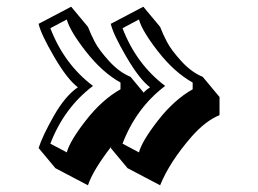

<svg xmlns="http://www.w3.org/2000/svg" viewBox="-20 -568 769 572"><path d="M369 -339 408 -292Q416 -301 427 -308Q396 -331 356.5 -398.5Q317 -466 310 -497L407 -548L457 -488Q465 -467 477.5 -443Q490 -419 520 -386Q550 -353 584 -339L634 -279V-225Q592 -208 550 -160Q485 -85 457 -16L360 -67L310 -127Q310 -128 312 -132Q257 -61 242 -16L145 -67L95 -127Q107 -164 140.5 -223Q174 -282 212 -308Q181 -331 141.5 -398.5Q102 -466 95 -497L192 -548L242 -488Q250 -467 262.5 -443Q275 -419 305 -386Q335 -353 369 -339ZM257 -312Q171 -247 130 -140L179 -114Q188 -148 236 -209.5Q284 -271 339 -302V-322Q284 -353 236 -414.5Q188 -476 179 -510L130 -484Q171 -377 257 -312ZM472 -312Q386 -247 345 -140L394 -114Q403 -148 451 -209.5Q499 -271 554 -302V-322Q499 -353 451 -414.5Q403 -476 394 -510L345 -484Q386 -377 472 -312Z"/></svg>

Font: Ewert
Style: Regular
Weight: 400
Designer: Johan Kallas, Mihkel Virkus
Foundry: Johan Kallas, Mihkel Virkus
Version: Version 1.001